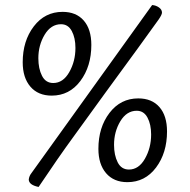

<svg xmlns="http://www.w3.org/2000/svg" viewBox="-20 -712 752 761"><path d="M485 10Q431 10 400.5 -25.5Q370 -61 370 -122Q370 -207 414 -264.5Q458 -322 528 -322Q582 -322 612 -287.5Q642 -253 642 -191Q642 -106 598.5 -48Q555 10 485 10ZM522 -273Q482 -273 457 -231.5Q432 -190 432 -138Q432 -97 446.5 -68.5Q461 -40 491 -40Q530 -40 554.5 -83Q579 -126 579 -179Q579 -219 564.5 -246Q550 -273 522 -273ZM104 -25 583 -692Q598 -691 610 -682.5Q622 -674 622 -662Q622 -654 609 -635Q596 -616 526 -520Q394 -340 272 -171Q212 -89 133 29Q94 21 94 -1Q96 -15 104 -25ZM185 -333Q131 -333 100.5 -368.5Q70 -404 70 -465Q70 -550 114 -607.5Q158 -665 228 -665Q282 -665 312 -630.5Q342 -596 342 -534Q342 -449 298.5 -391Q255 -333 185 -333ZM222 -616Q182 -616 157 -574.5Q132 -533 132 -481Q132 -440 146.5 -411.5Q161 -383 191 -383Q230 -383 254.5 -426Q279 -469 279 -522Q279 -562 264.5 -589Q250 -616 222 -616Z"/></svg>

Font: Overlock
Style: Italic
Weight: 400
Designer: Dario Muhafara
Foundry: Dario Manuel Muhafara
Version: Version 1.002